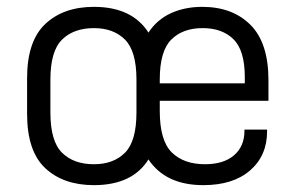

<svg xmlns="http://www.w3.org/2000/svg" viewBox="-20 -534 862 560"><path d="M446 -240V-210Q446 -124 481 -89.5Q516 -55 578 -55Q632 -55 662.5 -81Q693 -107 693 -153V-156H759V-151Q759 -80 709.5 -37Q660 6 573 6Q463 6 413 -69Q366 6 254 6Q165 6 112 -43.5Q59 -93 59 -202V-306Q59 -414 112 -464Q165 -514 254 -514Q365 -514 413 -439Q438 -477 478.5 -495.5Q519 -514 570 -514Q658 -514 710.5 -461.5Q763 -409 763 -300V-240ZM378 -302Q378 -385 344.5 -418.5Q311 -452 254 -452Q195 -452 161 -418.5Q127 -385 127 -302V-206Q127 -122 161 -88.5Q195 -55 254 -55Q311 -55 344.5 -88.5Q378 -122 378 -206ZM446 -302V-291H694V-309Q694 -387 661 -419.5Q628 -452 571 -452Q513 -452 479.5 -418.5Q446 -385 446 -302Z"/></svg>

Font: D-DIN
Style: Regular
Weight: 400
Designer: Charles Nix
Foundry: Datto Inc.
Version: Version 1.00